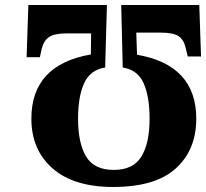

<svg xmlns="http://www.w3.org/2000/svg" viewBox="-20 -734 821 765"><path d="M774 -714H463L469 -465Q528 -456 552 -403Q576 -350 576 -261Q576 -164 543.5 -110.5Q511 -57 433 -57Q355 -57 323 -110.5Q291 -164 291 -261Q291 -350 315.5 -403Q340 -456 399 -465L406 -714H93L86 -506H139L146 -539Q154 -572 175.5 -586.5Q197 -601 247 -601H343L342 -517Q105 -476 105 -261Q105 -137 189.5 -63Q274 11 431 11Q599 11 680.5 -63Q762 -137 762 -261Q762 -475 526 -516L523 -604H621Q671 -604 692 -589.5Q713 -575 720 -542L728 -509H781Z"/></svg>

Font: Noto Serif SemiCondensed Extra
Style: Regular
Weight: 800
Width: 4
Designer: Monotype Design Team
Foundry: Monotype Imaging Inc.
Version: Version 1.002